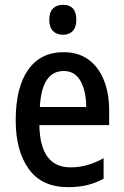

<svg xmlns="http://www.w3.org/2000/svg" viewBox="-20 -765 513 795"><path d="M243 -549Q304 -549 346 -518.5Q388 -488 410 -433.5Q432 -379 432 -308V-247H143Q146 -72 272 -72Q342 -72 409 -110V-25Q376 -7 340.5 1.5Q305 10 262 10Q153 10 99 -65.5Q45 -141 45 -266Q45 -403 96.5 -476Q148 -549 243 -549ZM244 -471Q153 -471 145 -322H337Q337 -386 314 -428.5Q291 -471 244 -471ZM241 -745Q296 -745 296 -683Q296 -652 281 -636.5Q266 -621 241 -621Q215 -621 199.5 -636.5Q184 -652 184 -683Q184 -714 199 -729.5Q214 -745 241 -745Z"/></svg>

Font: Noto Sans Khmer Condensed Medium
Style: Regular
Weight: 500
Width: 3
Designer: Danh Hong and the Monotype Design Team
Foundry: Monotype Imaging Inc.
Version: Version 2.004; ttfautohint (v1.8.4.7-5d5b)